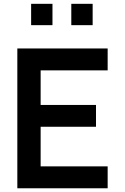

<svg xmlns="http://www.w3.org/2000/svg" viewBox="-20 -1010 670 1030"><path d="M261.5 -875H147V-989.5H261.5ZM477 -875H362.5V-989.5H477ZM198 -632.5V-447H495V-330H198V-117.5H557.5V0H73V-750H557.5V-632.5Z"/></svg>

Font: Russisch Sans
Style: Bold
Weight: 700
Designer: Michael Sharanda (font) & Cristiano Sobral (main changes)
Foundry: Michael Sharanda
Version: Version 2.00;September 8, 2020;FontCreator 13.0.0.2681 64-bi